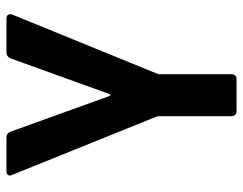

<svg xmlns="http://www.w3.org/2000/svg" viewBox="-99 -453 753 595"><g transform="rotate(-90 277.5 -155.5)"><path d="M215 184V-38L214 -46L34 -492Q31 -497 31 -501Q31 -506 34.5 -509Q38 -512 45 -512H149Q162 -512 167 -499L277 -194Q279 -190 281 -190Q283 -190 284 -194L394 -499Q400 -512 412 -512H517Q531 -512 531 -500Q531 -495 529 -492L347 -46L345 -38V184Q345 201 330 201H231Q215 201 215 184Z"/></g></svg>

Font: Barlow
Style: Bold
Weight: 700
Designer: Jeremy Tribby
Foundry: Jeremy Tribby
Version: Version 1.101 August 23, 2024